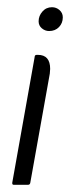

<svg xmlns="http://www.w3.org/2000/svg" viewBox="-20 -512 210 532"><path d="M87 -453Q87 -468 97.5 -480Q108 -492 124 -492Q136 -492 145 -484Q154 -476 154 -464Q154 -448 143.5 -437Q133 -426 116 -426Q105 -426 96 -433.5Q87 -441 87 -453ZM18 0Q14 0 14 -4V-6L76 -354Q76 -360 82 -360H85Q119 -360 119 -321Q119 -318 118.5 -315Q118 -312 118 -308L64 -6Q63 0 58 0Z"/></svg>

Font: Zain Light
Style: Italic
Weight: 300
Italic angle: -10°
Designer: Zain,Boutros
Foundry: Mobile Telecommunications Company (Zain), 2024
Version: Version 1.51; ttfautohint (v1.8.4)